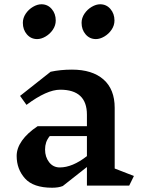

<svg xmlns="http://www.w3.org/2000/svg" viewBox="-20 -869 670 899"><path d="M87 -762Q87 -785 100.5 -805Q114 -825 134.5 -837Q155 -849 174 -849Q203 -849 222 -827Q241 -805 241 -773Q241 -750 227.5 -730Q214 -710 193.5 -698Q173 -686 154 -686Q125 -686 106 -708Q87 -730 87 -762ZM362 -762Q362 -785 375.5 -805Q389 -825 409.5 -837Q430 -849 449 -849Q478 -849 497 -827Q516 -805 516 -773Q516 -750 502.5 -730Q489 -710 468.5 -698Q448 -686 429 -686Q400 -686 381 -708Q362 -730 362 -762ZM585 0H387V-87L274 2Q254 10 224 10Q136 10 97 -33.5Q58 -77 58 -139Q58 -175 83 -210.5Q108 -246 156 -278H387V-332Q387 -449 262 -449Q199 -449 104 -378L74 -420L217 -533Q263 -543 317 -543Q412 -543 464.5 -497Q517 -451 517 -364V-80L607 -45ZM387 -138V-232H213Q201 -217 196 -202Q191 -187 191 -169Q191 -134 210 -109.5Q229 -85 260 -85Q319 -85 387 -138Z"/></svg>

Font: Inknut Antiqua Medium
Style: Regular
Weight: 500
Designer: Claus Eggers Sørensen
Foundry: Claus Eggers Sørensen
Version: Version 1.003; ttfautohint (v1.8.2) -l 8 -r 50 -G 200 -x 14 